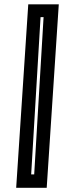

<svg xmlns="http://www.w3.org/2000/svg" viewBox="-20 -770 352 890"><path d="M196.5 100.5H55L111 -750H252.5ZM138.5 38.5 182 -690.5H168L124.5 38.5Z"/></svg>

Font: Tourney Condensed Regular
Style: Bold Italic
Weight: 700
Width: 3
Italic angle: -12°
Designer: Tyler Finck
Foundry: Etcetera Type Co
Version: Version 1.010; ttfautohint (v1.8.3)